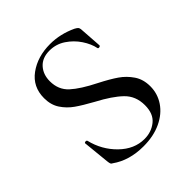

<svg xmlns="http://www.w3.org/2000/svg" viewBox="-145 -575 682 682"><g transform="rotate(-45 196.0 -234.0)"><path d="M233 -262Q274 -241 298.5 -224Q323 -207 340 -182Q357 -157 357 -122Q357 -85 336.5 -54.5Q316 -24 278 -6Q240 12 189 12Q118 12 69 -23Q64 -25 62.5 -29Q61 -33 60 -42L50 -141Q49 -145 54.5 -146Q60 -147 62 -143Q76 -85 117.5 -44.5Q159 -4 210 -4Q245 -4 270.5 -24.5Q296 -45 296 -88Q296 -134 266 -163Q236 -192 179 -222Q139 -244 115.5 -260.5Q92 -277 76 -301Q60 -325 60 -359Q60 -416 104 -448Q148 -480 211 -480Q262 -480 311 -457Q320 -452 322.5 -449Q325 -446 326 -440L332 -353Q332 -349 326.5 -348Q321 -347 320 -351Q315 -376 297.5 -402.5Q280 -429 253 -447Q226 -465 193 -465Q157 -465 137 -443Q117 -421 117 -387Q117 -344 146 -317.5Q175 -291 233 -262Z"/></g></svg>

Font: Cormorant Unicase
Style: Regular
Weight: 400
Designer: Christian Thalmann (Catharsis Fonts)
Foundry: Catharsis Fonts
Version: Version 4.000